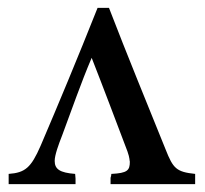

<svg xmlns="http://www.w3.org/2000/svg" viewBox="-20 -468 521 488"><path d="M2 0H88H108H145H172V-14C172 -18 171 -22 171 -26C132 -29 119 -38 119 -59C119 -74 129 -101 138 -124C162 -188 186 -258 213 -321C244 -242 274 -162 304 -83C310 -66 309 -60 310 -57C310 -35 304 -28 263 -26C263 -23 262 -19 261 -16V0H357H392H410H447H476V-26C428 -31 420 -40 401 -88C353 -207 304 -326 257 -448H228C176 -317 127 -200 86 -104L83 -97C59 -42 44 -29 2 -26Z"/></svg>

Font: Sibila
Style: Regular
Weight: 400
Designer: Stefan Peev
Foundry: Context Ltd
Version: Version 1.000